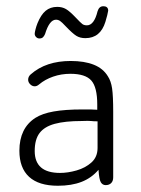

<svg xmlns="http://www.w3.org/2000/svg" viewBox="-20 -584 451 614"><path d="M291 -233Q278 -234 269.5 -234Q261 -234 255.5 -234Q250 -234 243 -234Q188 -234 151.5 -227.5Q115 -221 93 -207Q42 -174 42 -102Q42 -47 73 -18.5Q104 10 165 10Q209 10 241 -2.5Q273 -15 295 -41Q297 -10 302.5 -1Q308 8 318 8Q329 8 335.5 1.5Q342 -5 342 -17V-226Q342 -277 338.5 -301Q335 -325 325 -340Q310 -365 280 -377Q250 -389 206 -389Q167 -389 135 -378.5Q103 -368 78 -346Q70 -339 70 -329Q70 -321 76.5 -314.5Q83 -308 91 -308Q98 -308 105 -314Q124 -330 150 -339Q176 -348 205 -348Q253 -348 272 -326.5Q291 -305 291 -250ZM292 -196V-111Q292 -82 272.5 -64.5Q253 -47 225 -39Q197 -31 172 -31Q91 -31 91 -101Q91 -138 106.5 -158.5Q122 -179 155 -188Q188 -197 241 -197Q264 -198 271.5 -197Q279 -196 292 -196ZM326 -550Q326 -557 322 -560.5Q318 -564 312 -564H310Q297 -564 292 -548Q281 -503 258 -503Q249 -503 243.5 -507Q238 -511 222 -528Q203 -548 191 -555Q179 -562 163 -562Q141 -562 126 -549.5Q111 -537 100 -510Q96 -500 93.5 -490Q91 -480 91 -476Q91 -470 95.5 -465.5Q100 -461 106 -461Q113 -461 117 -464.5Q121 -468 124 -475Q138 -521 159 -521Q166 -521 172 -517Q178 -513 190 -500Q212 -477 224 -469.5Q236 -462 253 -462Q301 -462 317 -514Q320 -523 323 -535.5Q326 -548 326 -550Z"/></svg>

Font: Beiruti Light
Style: Regular
Weight: 300
Designer: Arlette Boutros
Foundry: Boutros
Version: Version 1.41